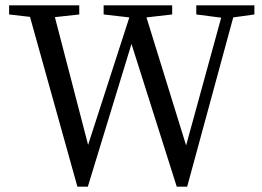

<svg xmlns="http://www.w3.org/2000/svg" viewBox="-20 -690 980 717"><path d="M713 -636V-670H930V-636L851 -625L679 7H640L471 -526L308 7H269L92 -627L14 -636V-670H276V-636L185 -626L309 -149L463 -625L367 -636V-670H623V-636L527 -625L675 -147L806 -624Z"/></svg>

Font: Source Serif 4 Subhead
Style: Regular
Weight: 400
Designer: Frank Grießhammer
Foundry: Adobe Systems Incorporated
Version: Version 4.004;hotconv 1.0.117;makeotfexe 2.5.65602